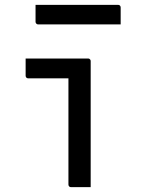

<svg xmlns="http://www.w3.org/2000/svg" viewBox="-20 -774 640 794"><path d="M263 -11Q263 -41 263 -85Q263 -129 263 -179.5Q263 -230 263 -280.5Q263 -331 263 -375.5Q263 -420 263 -450H248Q227 -450 211 -450Q195 -450 179 -450Q163 -450 143.5 -450Q124 -450 97 -450Q92 -450 89 -453Q86 -456 86 -461Q86 -479 86 -496.5Q86 -514 86 -532Q118 -532 144 -532Q170 -532 192.5 -532Q215 -532 237.5 -532Q260 -532 285.5 -532Q311 -532 344 -532Q348 -532 350 -530.5Q352 -529 353.5 -527Q355 -525 355 -521Q355 -474 355 -420.5Q355 -367 355 -312Q355 -257 355 -204Q355 -151 355 -103Q355 -86 355 -69Q355 -52 355 -35Q355 -18 355 0Q334 0 315 0Q296 0 274 0Q269 0 266 -3Q263 -6 263 -11ZM127 -754H468Q473 -754 476 -751Q479 -748 479 -743Q479 -731 479 -719.5Q479 -708 479 -697Q479 -686 479 -673H138Q135 -673 132.5 -674.5Q130 -676 128.5 -678.5Q127 -681 127 -684Q127 -697 127 -708Q127 -719 127 -730.5Q127 -742 127 -754Z"/></svg>

Font: Recursive Monospace
Style: Regular
Weight: 400
Version: Version 1.047